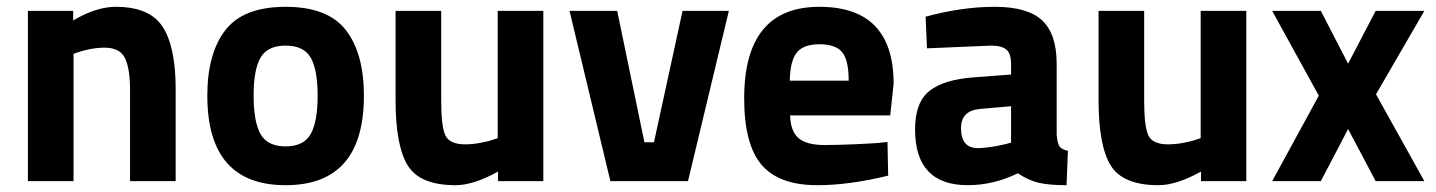

<svg xmlns="http://www.w3.org/2000/svg" viewBox="-20 -532 4217 564"><path d="M196 0H62V-500H195V-472Q263 -512 320 -512Q420 -512 458 -453Q496 -394 496 -271V0H362V-267Q362 -331 347 -361.5Q332 -392 287 -392Q266 -392 243.5 -387.5Q221 -383 208 -378L196 -374Z M1049 -251Q1049 12 819 12Q589 12 589 -251Q589 -375 642 -443.5Q695 -512 819 -512Q943 -512 996 -443.5Q1049 -375 1049 -251ZM745.5 -138Q766 -102 819 -102Q872 -102 892.5 -138Q913 -174 913 -251Q913 -328 892.5 -363Q872 -398 819 -398Q766 -398 745.5 -363Q725 -328 725 -251Q725 -174 745.5 -138Z M1442 -500H1576V0H1443V-28Q1371 12 1318 12Q1214 12 1178 -45.5Q1142 -103 1142 -238V-500H1276V-236Q1276 -162 1288 -135Q1300 -108 1346 -108Q1368 -108 1392 -112.5Q1416 -117 1429 -122L1442 -126Z M1653 -500H1793L1873 -114H1901L1985 -500H2121L2001 0H1773Z M2402 -106Q2438 -106 2484.5 -108Q2531 -110 2559 -112L2587 -115L2589 -16Q2474 12 2381 12Q2268 12 2217 -48Q2166 -108 2166 -243Q2166 -512 2387 -512Q2605 -512 2605 -286L2595 -193H2301Q2302 -147 2325.5 -126.5Q2349 -106 2402 -106ZM2300 -295H2473Q2473 -355 2454 -378.5Q2435 -402 2387 -402Q2340 -402 2320.5 -377.5Q2301 -353 2300 -295Z M3084 -344V-136Q3086 -112 3092 -102.5Q3098 -93 3117 -89L3113 12Q3062 12 3031.5 5Q3001 -2 2970 -23Q2898 12 2823 12Q2668 12 2668 -152Q2668 -232 2711 -265.5Q2754 -299 2843 -305L2950 -313V-344Q2950 -375 2936 -386.5Q2922 -398 2891 -398L2703 -390L2699 -483Q2806 -512 2902 -512Q2999 -512 3041.5 -472Q3084 -432 3084 -344ZM2950 -220 2859 -212Q2803 -207 2803 -156Q2803 -97 2852 -97Q2871 -97 2895.5 -101Q2920 -105 2935 -109L2950 -113Z M3507 -500H3641V0H3508V-28Q3436 12 3383 12Q3279 12 3243 -45.5Q3207 -103 3207 -238V-500H3341V-236Q3341 -162 3353 -135Q3365 -108 3411 -108Q3433 -108 3457 -112.5Q3481 -117 3494 -122L3507 -126Z M3717 -500H3860L3940 -345L4021 -500H4164L4022 -255L4164 0H4021L3940 -153L3860 0H3717L3854 -251Z"/></svg>

Font: TitilliumText
Style: ExtraBold
Weight: 800
Designer: Accademia di Belle Arti di Urbino and others
Foundry: Accademia di Belle Arti di Urbino and others.
Version: Version 60.001